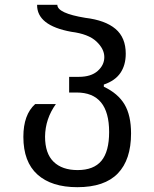

<svg xmlns="http://www.w3.org/2000/svg" viewBox="-20 -777 640 797"><path d="M301 0Q194 0 135.5 -52.5Q77 -105 77 -209Q77 -301 126 -345H212Q168 -284 167 -210Q167 -140 202.5 -105.5Q238 -71 302 -71Q369 -71 401 -109.5Q433 -148 433 -229Q433 -393 298 -393H267V-458H307Q358 -458 385.5 -482.5Q413 -507 413 -540Q413 -574 380 -605Q347 -636 276 -645Q133 -671 134 -757H218Q218 -722 334 -703Q417 -693 459.5 -657Q502 -621 502 -554Q502 -507 480 -474.5Q458 -442 411 -426V-417Q470 -389 497 -343.5Q524 -298 524 -223Q524 -114 469 -57Q414 0 301 0Z"/></svg>

Font: PlemolJP35 Console
Style: Regular
Weight: 400
Version: v2.0.3; ttfautohint (v1.8.4.7-5d5b-dirty) -l 6 -r 45 -G 200 